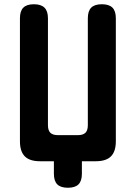

<svg xmlns="http://www.w3.org/2000/svg" viewBox="-20 -760 640 905"><path d="M234 59V0H168Q120 0 97 -23Q74 -46 74 -94V-674Q74 -708 90 -724Q106 -740 140 -740Q173 -740 189.5 -724Q206 -708 206 -674V-170Q206 -145 217.5 -134Q229 -123 253 -123H347Q371 -123 382.5 -134Q394 -145 394 -170V-674Q394 -708 410 -724Q426 -740 460 -740Q494 -740 510 -724Q526 -708 526 -674V-94Q526 -46 503 -23Q480 0 432 0H366V59Q366 93 350 109Q334 125 300 125Q266 125 250 109Q234 93 234 59Z"/></svg>

Font: Maple Mono Normal NL
Style: Bold
Weight: 700
Monospace: yes
Designer: subframe7536
Version: Version 7.000